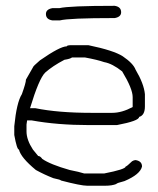

<svg xmlns="http://www.w3.org/2000/svg" viewBox="-20 -624 528 643"><path d="M217.3 -472.7H275.9Q360.8 -455.1 391.1 -435.5Q426.3 -411.6 434.1 -390.6Q461.9 -343.8 465.3 -308.6V-267.6Q465.3 -237.8 445.8 -232.4Q445.8 -219.2 371.6 -205.1H277.8Q172.4 -205.1 86.4 -220.7H70.8L68.8 -207V-183.6Q68.8 -155.8 90.3 -123L107.9 -101.6Q114.7 -101.6 121.6 -91.8Q148.4 -73.2 213.4 -54.7Q246.1 -48.3 262.2 -43H328.6Q400.9 -57.1 400.9 -66.4Q404.3 -66.4 422.4 -84Q428.7 -87.9 434.1 -87.9Q455.6 -84.5 455.6 -66.4Q449.7 -40 397 -17.6Q369.6 -10.7 369.6 -7.8Q355 -2 332.5 -2H272Q251 -2 184.1 -19.5Q184.1 -22 158.7 -27.3Q128.4 -39.1 100.1 -54.7Q49.8 -96.2 43.5 -123Q36.6 -123 27.8 -171.9V-201.2Q35.6 -280.8 53.2 -308.6Q66.9 -346.7 66.9 -357.4L90.3 -398.4Q90.3 -401.9 113.8 -421.9Q181.2 -468.8 203.6 -468.8Q203.6 -472.2 217.3 -472.7ZM80.6 -261.7H98.1Q174.8 -246.1 285.6 -246.1H356Q388.2 -246.1 424.3 -265.6V-298.8Q424.3 -326.7 389.2 -384.8Q356.4 -411.1 328.6 -416Q306.6 -423.8 264.2 -431.6H221.2Q215.3 -426.8 195.8 -423.8Q155.8 -402.8 131.3 -380.9Q110.4 -360.4 80.6 -261.7ZM362.3 -604.5H364.3Q385.7 -601.1 385.7 -583Q385.7 -567.4 364.3 -563.5H362.3Q211.4 -563.5 180.7 -555.7H155.3Q133.8 -559.1 133.8 -577.1Q133.8 -592.8 155.3 -596.7H178.7Q211.9 -604.5 362.3 -604.5Z"/></svg>

Font: CEF Fonts CJK
Style: Regular
Weight: 400
Designer: PartyBoss (派对大魔王)
Version: Release 2.25